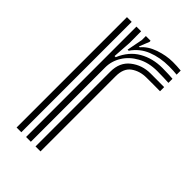

<svg xmlns="http://www.w3.org/2000/svg" viewBox="-189 -671 738 738"><g transform="rotate(45 180.5 -301.5)"><path d="M101.1 0V-600H126.6L126.8 -536.4L121.7 -460.5H127.8Q149.2 -511.1 190.4 -534.7Q231.7 -558.3 284 -558.3Q297.5 -558.3 316.2 -557.6Q334.8 -556.9 340.9 -556.2V-534Q332.8 -534.7 313.1 -535.2Q293.4 -535.8 278.7 -535.8Q232.2 -535.8 198.1 -517Q164 -498.3 145.6 -468.3Q127.1 -438.4 127.1 -404.4V0ZM49.6 0V-600H75.3V0ZM152.5 0V-406.7Q152.5 -457.4 186.9 -484.2Q221.2 -511.1 267.4 -511.1Q284.4 -511.1 305.1 -511Q325.9 -511 340.9 -510.9V-488.4Q326.1 -488.7 304.6 -488.7Q283.1 -488.6 267.3 -488.6Q231.6 -488.6 205.5 -470.3Q179.5 -452 179.5 -409.3V0ZM139.7 -513.3 152.3 -578.1V-600H177.9L178.3 -594.3L161.7 -552.8H166.4Q186.2 -577.1 223.6 -590.1Q261.1 -603 296.1 -603Q304.5 -603 318.2 -602.5Q332 -601.9 340.9 -600.8V-578.6Q333.6 -579.6 320.7 -580.2Q307.9 -580.7 297.5 -580.7Q249.4 -580.7 209.8 -565Q170.2 -549.4 145.5 -513.3Z"/></g></svg>

Font: Big Shoulders Inline Text SC Thin
Style: Regular
Weight: 100
Designer: Patric King
Foundry: XO Type Co
Version: Version 2.002